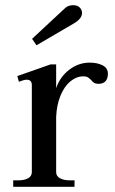

<svg xmlns="http://www.w3.org/2000/svg" viewBox="-20 -722 444 742"><path d="M121 -547 104 -572 219 -679Q220 -680 232 -691Q244 -702 263 -702Q279 -702 288 -693Q297 -684 297 -672Q297 -649 263 -630ZM397 -437Q397 -418 387.5 -408Q378 -398 361 -398Q350 -398 343.5 -402Q337 -406 332 -413Q325 -420 319 -423.5Q313 -427 302 -427Q276 -427 252.5 -408Q229 -389 214 -353Q199 -317 197 -270V-57Q197 -41 212 -33Q227 -25 251 -25H268V0H31V-25H50Q74 -25 88.5 -33Q103 -41 103 -57V-393Q103 -414 83 -414Q73 -414 53 -406L47 -428L175 -473H197V-381Q211 -424 247 -452Q283 -480 327 -480Q356 -480 376.5 -469.5Q397 -459 397 -437Z"/></svg>

Font: TavirajRegular
Style: Regular
Weight: 400
Designer: Katatrad Team
Foundry: CadsonDemak
Version: Version 1.000